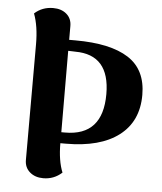

<svg xmlns="http://www.w3.org/2000/svg" viewBox="-52 -757 690 818"><g transform="rotate(5 293.0 -348.0)"><path d="M249 -582Q399 -582 476 -532.5Q553 -483 553 -375Q553 -262 473 -201Q393 -140 246 -140H223Q223 -65 243 -16Q209 15 163 15Q128 15 105.5 -4.5Q83 -24 83 -56V-551Q83 -628 63 -681Q96 -711 143 -711Q178 -711 200 -692Q222 -673 222 -641V-582ZM239 -187Q400 -187 400 -365Q400 -534 252 -534Q250 -534 239.5 -534.5Q229 -535 222 -535L223 -187Z"/></g></svg>

Font: Arima Koshi Bold
Style: Regular
Weight: 700
Designer: Joana Correia and Natanael Gama
Foundry: NDISCOVER
Version: Version 1.019;PS 001.019;hotconv 1.0.88;makeotf.lib2.5.64775